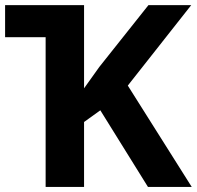

<svg xmlns="http://www.w3.org/2000/svg" viewBox="-20 -734 773 754"><path d="M0 -713.9H310.1V-387.2L370.1 -471.2L563 -713.9H731L481.9 -397.9L732.9 0H561L374 -300.8L310.1 -254.9V0H159.2V-587.9H0Z"/></svg>

Font: NotoSans-Bold
Style: Bold
Weight: 700
Designer: Monotype Design team
Foundry: Monotype Imaging Inc.
Version: Version 1.04